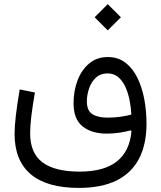

<svg xmlns="http://www.w3.org/2000/svg" viewBox="-20 -678 786 939"><path d="M442.9 -593.6 506.9 -529.4 571.2 -593.6 506.9 -657.7ZM622.3 -117.5Q598 -111.3 568.8 -107Q539.6 -102.7 506.1 -102.7Q459.2 -102.7 432 -119.6Q404.9 -136.5 404.9 -182Q404.9 -214.4 415.8 -245.9Q426.7 -277.4 449.1 -298.2Q471.4 -319 505.7 -319Q537.7 -319 559.5 -299.8Q581.3 -280.6 594.6 -250Q607.9 -219.3 614.4 -184.3Q620.9 -149.3 622.3 -117.5ZM507.5 -399Q453.1 -399 415.7 -367.2Q378.3 -335.5 359 -284Q339.7 -232.6 339.7 -172.7Q339.7 -95.5 383.8 -60Q427.9 -24.5 502.8 -24.5Q535.4 -24.5 565.6 -29.3Q595.8 -34 619.5 -40.6L622.9 -36Q614.5 61.1 551.9 111.2Q489.2 161.3 368.8 161.3Q248.8 161.3 188.1 116.3Q127.4 71.2 127.4 -26.5Q127.4 -60.4 133.1 -108.9Q138.8 -157.3 150.8 -225.6L76.4 -240.7Q63.8 -167.3 57.6 -113.7Q51.3 -60.1 51.3 -23.3Q51.3 107.4 130.5 174.2Q209.6 241 365.5 241Q476.9 241 550.5 204.4Q624 167.7 660.3 97.4Q696.5 27.2 696.5 -73.3Q696.5 -132.8 686.1 -190.6Q675.6 -248.4 652.9 -295.6Q630.3 -342.7 594.3 -370.8Q558.2 -399 507.5 -399Z"/></svg>

Font: Estedad VF
Style: Regular
Weight: 100
Designer: Amin Abedi
Version: Version 7.3